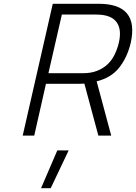

<svg xmlns="http://www.w3.org/2000/svg" viewBox="-20 -717 719 1015"><path d="M402 -274H223L161 0H100L259 -697H502Q717 -697 671 -490Q653 -414 610.5 -360Q568 -306 491 -287L568 0H500L426 -275ZM608 -490Q625 -562 595.5 -601Q566 -640 489 -640H307L236 -330H419Q461 -330 493 -342.5Q525 -355 548 -376.5Q571 -398 585.5 -427.5Q600 -457 608 -490ZM283 78H343L248 278H197Z"/></svg>

Font: Panefresco 250wt
Style: Italic
Weight: 300
Version: Version 1.000